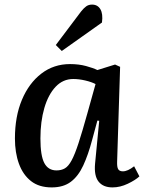

<svg xmlns="http://www.w3.org/2000/svg" viewBox="-20 -802 631 836"><path d="M490 -99Q489 -75 494.5 -65.5Q500 -56 515 -56Q536 -56 564 -78L587 -34Q570 -18 536.5 -2Q503 14 470 14Q429 14 409 -11.5Q389 -37 394 -90L412 -276L404 -277L381 -192Q364 -128 342.5 -81.5Q321 -35 288.5 -10.5Q256 14 205 14Q150 14 115 -13.5Q80 -41 62.5 -89Q45 -137 45 -199Q45 -295 75.5 -367.5Q106 -440 160 -481.5Q214 -523 285 -523Q323 -523 354.5 -514.5Q386 -506 404 -497L481 -521L503 -511ZM226 -60Q247 -60 262.5 -69Q278 -78 292 -104Q306 -130 322 -179Q338 -228 360 -307L396 -436Q379 -445 351.5 -451.5Q324 -458 299 -458Q254 -458 222 -424Q190 -390 173 -331.5Q156 -273 156 -199Q156 -124 173 -92Q190 -60 226 -60ZM333 -752Q345 -767 355.5 -774.5Q366 -782 381 -782Q405 -782 417 -762Q429 -742 424 -704L249 -580L223 -606Z"/></svg>

Font: Literata 12pt Medium
Style: Italic
Weight: 500
Italic angle: -2°
Designer: Latin by Veronika Burian and Jose Scaglione. Greek by Irene Vlachou. Cyrillic by Vera Evstafieva
Foundry: TypeTogether
Version: Version 3.002